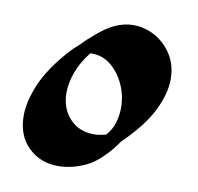

<svg xmlns="http://www.w3.org/2000/svg" viewBox="-61 -763 617 599"><g transform="rotate(10 248.0 -463.0)"><path d="M160 -226Q103 -226 65 -263Q27 -300 27 -363Q27 -408 51 -464Q75 -520 131 -582Q138 -590 145.5 -597Q153 -604 160 -610Q179 -630 206.5 -653Q234 -676 256 -686Q286 -700 315 -700Q352 -700 384.5 -682Q417 -664 438 -631Q459 -598 459 -553Q459 -508 432.5 -454Q406 -400 343 -338L339 -334Q325 -312 302 -288.5Q279 -265 259 -253Q233 -239 208 -232.5Q183 -226 160 -226ZM252 -343Q270 -343 291 -349Q308 -368 315 -391.5Q322 -415 322 -439Q322 -477 306.5 -511.5Q291 -546 264.5 -568Q238 -590 204 -590H198Q171 -556 158.5 -521.5Q146 -487 146 -456Q146 -407 175.5 -375Q205 -343 252 -343Z"/></g></svg>

Font: Ga Maamli
Style: Regular
Weight: 400
Designer: Afotey Clement Nii Odai, Ama Asantewa Diaka, David Abbey-Thompson
Foundry: Sorkin Type Co.
Version: Version 1.000; ttfautohint (v1.8.4.7-5d5b)